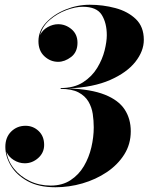

<svg xmlns="http://www.w3.org/2000/svg" viewBox="-20 -779 626 809"><path d="M531 -226Q531 -171.5 503.5 -128Q476 -84.5 429.8 -53.5Q383.5 -22.5 327.2 -6.2Q271 10 213.5 10Q142.5 10 95.8 -16Q49 -42 25.8 -81Q2.5 -120 2.5 -160Q2.5 -200.5 27.2 -224.8Q52 -249 87.5 -249Q119.5 -249 142.8 -227Q166 -205 166 -168.5Q166 -135.5 141 -113.2Q116 -91 84.5 -91Q59.5 -91 37.8 -104.8Q16 -118.5 7.5 -139Q13.5 -99.5 39.5 -67.5Q65.5 -35.5 105.5 -16.2Q145.5 3 193.5 3Q242.5 3 277.2 -19.8Q312 -42.5 333.5 -79Q355 -115.5 365 -158.5Q375 -201.5 375 -242.5Q375 -270.5 370.8 -299Q366.5 -327.5 352.5 -351.2Q338.5 -375 310.5 -389.8Q282.5 -404.5 235.5 -404.5V-408Q292 -408 329.8 -432.2Q367.5 -456.5 389.5 -492.8Q411.5 -529 420.8 -566.5Q430 -604 430 -630.5Q430 -682 408.8 -716.2Q387.5 -750.5 328.5 -750.5Q297.5 -750.5 259.2 -736.2Q221 -722 189.8 -695.2Q158.5 -668.5 149 -631.5Q159 -652.5 181 -664.8Q203 -677 225 -677Q256.5 -677 281.5 -655.8Q306.5 -634.5 306.5 -599Q306.5 -559.5 279.8 -539Q253 -518.5 225 -518.5Q192.5 -518.5 167.2 -541.8Q142 -565 142 -605.5Q142 -649 174.2 -683.8Q206.5 -718.5 256.2 -738.8Q306 -759 358 -759Q414 -759 466.2 -745Q518.5 -731 552.2 -698.8Q586 -666.5 586 -611Q586 -563.5 550.2 -518.2Q514.5 -473 444 -442Q373.5 -411 269 -406.5Q364 -403 421.8 -380Q479.5 -357 505.2 -317.8Q531 -278.5 531 -226Z"/></svg>

Font: Bodoni* 48pt
Style: Bold Italic
Weight: 700
Italic angle: -13°
Version: Version 2.3